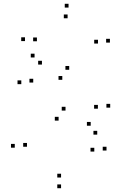

<svg xmlns="http://www.w3.org/2000/svg" viewBox="-20 -772 660 1014"><path d="M92.5 -327.5V-347.5H72.5V-327.5ZM289.5 -135V-155H269.5V-135ZM478 28.5V8.5H458V28.5ZM302.5 165.5V145.5H282.5V165.5ZM122.5 3V-17H102.5V3ZM58 8V-12H38V8ZM302.5 222V202H282.5V222ZM542.5 23V3H522.5V23ZM326 -188V-208H306V-188ZM155.5 -336V-356H135.5V-336ZM201.5 -431V-451H181.5V-431ZM162.5 -468.5V-488.5H142.5V-468.5ZM562 -203.5V-223.5H542V-203.5ZM345.5 -403.5V-423.5H325.5V-403.5ZM175 -554V-574H155V-554ZM337 -675.5V-695.5H317V-675.5ZM497.5 -542V-562H477.5V-542ZM560.5 -547V-567H540.5V-547ZM342 -732V-752H322V-732ZM112 -555V-575H92V-555ZM309 -350.5V-370.5H289V-350.5ZM497 -198V-218H477V-198ZM459 -108V-128H439V-108ZM493.5 -61V-81H473.5V-61Z"/></svg>

Font: Monaspace Argon Dots Var
Style: Regular
Weight: 400
Designer: Riley Cran and the Lettermatic Team
Version: Version 1.100 (Monaspace Argon Dots)